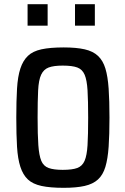

<svg xmlns="http://www.w3.org/2000/svg" viewBox="-20 -818 600 919"><path d="M285 81Q220 81 178.5 72Q137 63 113.5 41Q90 19 77.5 -19.5Q65 -58 61.5 -115.5Q58 -173 58 -255Q58 -336 61.5 -394Q65 -452 77.5 -490Q90 -528 113.5 -550.5Q137 -573 178.5 -582Q220 -591 285 -591Q345 -591 385 -582Q425 -573 449 -550.5Q473 -528 484.5 -490Q496 -452 500 -394Q504 -336 504 -255Q504 -173 500 -115.5Q496 -58 484.5 -19.5Q473 19 449 41Q425 63 385 72Q345 81 285 81ZM280 -5Q326 -5 350 -14Q374 -23 385 -48.5Q396 -74 399 -123.5Q402 -173 402 -255Q402 -336 399 -385.5Q396 -435 385 -460.5Q374 -486 350 -495Q326 -504 280 -504Q237 -504 213 -495Q189 -486 177 -460.5Q165 -435 162.5 -385Q160 -335 160 -255Q160 -173 163.5 -123.5Q167 -74 177.5 -48.5Q188 -23 212.5 -14Q237 -5 280 -5ZM112 -695V-798H208V-695ZM339 -695V-798H434V-695Z"/></svg>

Font: Farlight84_Sys_V01
Style: Regular
Weight: 400
Designer: Ryoko NISHIZUKA  (kana, bopomofo & ideographs); Paul D. Hunt (Latin, Greek & Cyrillic); Sandoll Communications , Soo-you
Foundry: Adobe
Version: Version 2.004;October 29, 2024;FontCreator 14.0.0.2814 64-bi